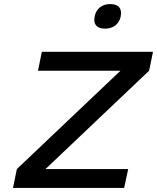

<svg xmlns="http://www.w3.org/2000/svg" viewBox="-20 -925 773 945"><path d="M733 -670H186L167 -577H573L63 -93L44 0H591L611 -93H204L714 -577ZM446 -843C438 -807 455 -784 497 -784C538 -784 566 -807 574 -843V-845C582 -882 564 -905 523 -905C481 -905 454 -882 446 -845Z"/></svg>

Font: LT Wave Text Medium Italic
Style: Regular
Weight: 500
Designer: Daniel Lyons
Version: Version 2.5 (Glyphs App)